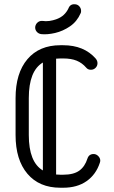

<svg xmlns="http://www.w3.org/2000/svg" viewBox="-20 -876 534 900"><path d="M390 -133Q397 -154 419 -154Q431 -154 440.5 -144.5Q450 -135 450 -123Q450 -119 448 -113Q430 -58 386 -27Q342 4 276 4H263Q164 4 108.5 -61.5Q53 -127 53 -243V-416Q53 -533 108.5 -598.5Q164 -664 263 -664H276Q374 -664 429 -601Q437 -591 437 -580Q437 -567 428 -558Q419 -549 406 -549Q392 -549 384 -559Q365 -581 339.5 -591.5Q314 -602 276 -602H263Q253 -602 243 -601V-58Q253 -57 263 -57H276Q325 -57 351.5 -76Q378 -95 390 -133ZM115 -243Q115 -116 181 -77V-583Q115 -544 115 -416ZM301 -837Q309 -858 332 -856Q345 -855 353 -845Q361 -835 360 -822Q360 -818 358 -814Q341 -775 308 -752.5Q275 -730 238.5 -721.5Q202 -713 173 -716Q160 -718 152 -727.5Q144 -737 145 -750Q147 -763 156.5 -771Q166 -779 179 -778Q210 -773 247 -787Q284 -801 301 -837Z"/></svg>

Font: Libertine Sup Medium
Style: Regular
Weight: 500
Designer: Bastien Sozeau
Foundry: NBR — Bastien Sozeau
Version: Version 2.003; ttfautohint (v1.8.4.7-5d5b);gftools[0.9.33]